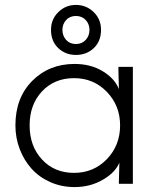

<svg xmlns="http://www.w3.org/2000/svg" viewBox="-20 -739 610 772"><path d="M277.8 -43.9Q356.4 -43.9 409.7 -99.1Q462.9 -154.3 462.9 -234.9Q462.9 -314.5 409.7 -369.6Q356.4 -424.8 277.8 -424.8Q198.7 -424.8 148.9 -371.6Q99.1 -318.4 99.1 -234.9Q99.1 -151.4 148.9 -97.7Q198.7 -43.9 277.8 -43.9ZM42 -234.9Q42 -345.7 109.6 -413.8Q177.2 -481.9 279.8 -481.9Q344.7 -481.9 393.1 -452.6Q441.4 -423.3 458 -380.9L456.1 -458V-470.2H514.2V0H458V-7.8L460 -85Q443.4 -44.9 392.8 -15.9Q342.3 13.2 279.8 13.2Q227.5 13.2 182.6 -6.6Q137.7 -26.4 107.2 -60.3Q76.7 -94.2 59.3 -139.4Q42 -184.6 42 -234.9ZM185.1 -619.1Q185.1 -661.6 214.6 -690.4Q244.1 -719.2 285.2 -719.2Q327.1 -719.2 356.7 -690.4Q386.2 -661.6 386.2 -619.1Q386.2 -573.2 357.2 -545.7Q328.1 -518.1 285.2 -518.1Q243.2 -518.1 214.1 -545.7Q185.1 -573.2 185.1 -619.1ZM231 -619.1Q231 -595.2 245.8 -578.6Q260.7 -562 285.2 -562Q309.6 -562 324.7 -578.6Q339.8 -595.2 339.8 -619.1Q339.8 -642.1 324.7 -658.4Q309.6 -674.8 285.2 -674.8Q260.7 -674.8 245.8 -658.4Q231 -642.1 231 -619.1Z"/></svg>

Font: Kreadon Light
Style: Regular
Weight: 300
Designer: kohakuno
Foundry: StudioGnu
Version: Version 1.000;Glyphs 3.1.2 (3151)